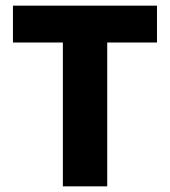

<svg xmlns="http://www.w3.org/2000/svg" viewBox="-20 -659 601 679"><path d="M202.3 0V-609H359.2V0ZM25.8 -508.7V-639H535.2V-508.7Z"/></svg>

Font: Anek Latin Medium
Style: Regular
Weight: 500
Designer: Yesha Goshar
Foundry: Ek Type
Version: Version 1.003